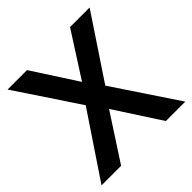

<svg xmlns="http://www.w3.org/2000/svg" viewBox="-187 -875 1030 1030"><g transform="rotate(-45 328.0 -360.0)"><path d="M10 0H158.5L328.5 -261.5L498 0H645.5L402.5 -364L639.5 -720H491L328.5 -466.5L164.5 -720H17L254 -364Z"/></g></svg>

Font: Manrope
Style: Bold
Weight: 700
Designer: Mikhail Sharanda
Foundry: Mikhail Sharanda
Version: Version 4.505;FEAKit 1.0